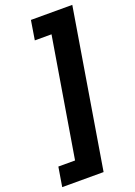

<svg xmlns="http://www.w3.org/2000/svg" viewBox="-189 -836 730 1039"><g transform="rotate(-20 176.0 -317.0)"><path d="M-19.5 137.2 -1 25.4H95.2L209 -659.7H112.8L130.9 -771H369.1L218.8 137.2Z"/></g></svg>

Font: Inter 16pt
Style: Bold Italic
Weight: 700
Italic angle: -9.3988°
Version: Version 4.001;git-66647c0bb